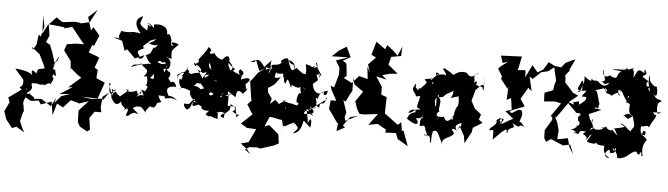

<svg xmlns="http://www.w3.org/2000/svg" viewBox="-97 -1123 6030 1733"><g transform="rotate(5 2918.0 -256.5)"><path d="M831 -49 733 -40 646 -52 801 -48 792 -40 846 -196 767 -230 773 -305 743 -324 777 -417 745 -431 678 -455 706 -528 720 -517 761 -615 700 -686 667 -630 684 -645 645 -773 726 -846 663 -728 575 -708 587 -714 527 -720 419 -707 377 -734 364 -747 288 -668 246 -588 240 -752 259 -652 233 -559 214 -578 203 -487 175 -436 160 -462 237 -401 278 -318 295 -278 236 -264C205 -180 240 -229 290 -219C268 -228 197 -253 246 -202C195 -258 165 -271 189 -202C180 -222 133 -245 30 -253C111 -149 121 -179 109 -108C108 -90 138 -92 153 -72C126 -80 149 -72 143 -156L135 -136L84 -85L105 -69L-10 13L6 55L-35 138L-11 211L47 285L87 270L163 316L147 292L114 216L136 128H142L128 44L144 -2L196 26L267 17L288 50L383 16L402 137L435 24L414 18L489 60L555 -12L634 11L717 -17L632 75L635 178L656 218L726 257L750 238L735 134L778 73H838L829 28L837 -67L893 -111L845 -39ZM365 -265 382 -325 352 -422 325 -492 286 -515 312 -576 296 -677 341 -673 442 -662 436 -651 510 -672 605 -553 630 -525 552 -524 475 -512 455 -455 522 -364 531 -276 524 -307 588 -251 631 -222 520 -125 561 -131 447 -58 544 -67 466 -41 408 26 423 -24 379 58 289 0 223 5 219 -9 181 -35C190 -75 186 -19 150 -39C226 -92 183 -106 190 -133C274 -145 275 -105 268 -133C281 -116 329 -150 301 -142C287 -92 339 -168 359 -140C410 -233 357 -168 376 -233C406 -204 405 -212 388 -278C408 -271 350 -261 377 -307C342 -314 412 -334 414 -399L353 -277Z M1177 -123C1133 -137 1170 -81 1140 -150C1042 -104 1030 -172 1063 -153C1051 -157 1021 -141 1072 -150L993 -84L919 -147L917 -61C904 -178 867 -203 899 -195C887 -122 888 -109 931 -85C909 -87 893 -147 935 -99C932 -142 898 -93 951 -148C937 -98 920 -78 962 -114C929 -135 910 -57 912 -80C933 -33 966 20 1008 -41C1012 27 1086 -2 1021 54C1118 -25 1103 -32 1060 28C1087 10 1074 50 1060 79C1097 97 1068 75 1133 51C1194 63 1181 70 1118 12C1140 -7 1152 -12 1192 -6C1225 23 1242 45 1232 54C1228 -6 1325 -37 1250 -43C1290 5 1317 -1 1332 -53C1399 -79 1360 -50 1339 -124C1439 -125 1438 -93 1437 -102C1419 -114 1502 -111 1517 -83C1496 -113 1455 -131 1426 -128C1382 -128 1384 -83 1440 -112C1393 -181 1403 -217 1491 -215C1482 -258 1452 -266 1442 -249C1409 -284 1414 -297 1410 -282C1451 -324 1413 -360 1411 -343C1359 -394 1412 -424 1399 -390C1402 -457 1369 -376 1303 -426C1351 -453 1324 -408 1369 -429C1422 -380 1363 -353 1378 -327C1358 -370 1353 -370 1406 -369C1426 -390 1432 -451 1392 -468C1342 -494 1386 -468 1428 -463C1415 -554 1427 -536 1481 -597C1456 -614 1381 -623 1436 -582C1380 -571 1449 -674 1376 -632C1440 -609 1388 -716 1367 -674C1375 -734 1350 -719 1300 -665C1330 -677 1354 -636 1365 -693C1374 -756 1282 -772 1242 -756C1253 -689 1234 -765 1180 -766C1244 -738 1195 -735 1216 -735C1167 -762 1197 -757 1187 -699C1090 -757 1120 -752 1140 -824C1051 -793 1083 -717 1130 -669C1101 -662 1123 -691 1030 -651C1028 -658 1096 -667 1080 -676C968 -663 1015 -668 954 -674C924 -599 934 -617 977 -587C913 -628 914 -597 863 -618L969 -586L1000 -497L1021 -514L1097 -438L1182 -475C1165 -437 1137 -414 1099 -483C1109 -462 1095 -449 1145 -453C1112 -503 1095 -500 1180 -540C1170 -539 1149 -548 1174 -567C1217 -604 1218 -618 1279 -626C1290 -637 1190 -558 1200 -593C1225 -577 1262 -562 1297 -581C1261 -537 1262 -551 1286 -519C1250 -579 1251 -536 1262 -560C1222 -477 1247 -502 1189 -474C1194 -493 1215 -405 1251 -406C1274 -424 1231 -390 1229 -402L1144 -385L1067 -357C1108 -404 1101 -366 1161 -398C1180 -348 1259 -358 1190 -282C1242 -282 1245 -320 1231 -296C1225 -255 1265 -282 1280 -313C1296 -252 1267 -254 1210 -309C1218 -298 1244 -216 1210 -201C1252 -209 1228 -176 1212 -145C1213 -169 1173 -146 1175 -173C1207 -109 1221 -90 1180 -88C1228 -91 1205 -141 1138 -93C1096 -57 1062 -50 1055 -62L1102 -45L1186 -153Z M1725 -317C1729 -297 1718 -320 1669 -389C1757 -344 1689 -363 1770 -371C1792 -442 1755 -412 1774 -457C1802 -395 1804 -354 1740 -318C1733 -369 1791 -335 1845 -360C1835 -294 1840 -355 1857 -370C1845 -309 1879 -285 1820 -301C1874 -298 1884 -309 1942 -291C1973 -279 1985 -273 2014 -322L1968 -328L1868 -395L1814 -348L1783 -412L1726 -321ZM1956 -173C1881 -204 1889 -181 1938 -129C1932 -174 1952 -133 1833 -183C1821 -157 1793 -156 1762 -206C1775 -207 1787 -120 1762 -173C1741 -138 1780 -140 1816 -220C1729 -234 1699 -206 1706 -199C1744 -186 1694 -247 1648 -235C1712 -296 1645 -263 1682 -265L1708 -261L1702 -273L1794 -163L1788 -201L1892 -158L1937 -231L2033 -168L2036 -192C2040 -248 2079 -229 2112 -187C2072 -214 2132 -215 2133 -262C2127 -236 2120 -247 2113 -294C2178 -343 2139 -367 2069 -331C2059 -384 2118 -377 2060 -421C2052 -431 2019 -387 2073 -367C2036 -384 1960 -397 2008 -419C1963 -456 2001 -426 1967 -406C1948 -429 1937 -462 1946 -472C1973 -435 2012 -419 1942 -495C1959 -461 1952 -589 1886 -495C1828 -500 1807 -555 1790 -576C1836 -515 1788 -571 1805 -545C1733 -519 1793 -602 1746 -537C1796 -571 1781 -578 1749 -601C1759 -599 1732 -554 1671 -479C1679 -468 1666 -498 1675 -452C1691 -478 1709 -473 1648 -436C1615 -475 1649 -386 1656 -430C1714 -401 1709 -369 1686 -359C1598 -349 1629 -329 1592 -354C1607 -391 1568 -349 1583 -409C1569 -350 1532 -339 1531 -356C1503 -294 1488 -342 1504 -277C1482 -333 1493 -325 1533 -346C1579 -351 1508 -306 1544 -319C1523 -257 1537 -291 1515 -289C1505 -198 1577 -217 1513 -199C1580 -234 1612 -168 1656 -194C1662 -217 1610 -216 1621 -158C1642 -117 1666 -100 1693 -85C1625 -119 1659 -36 1610 -23C1622 -4 1563 -39 1578 -72C1641 -62 1614 -80 1671 -125C1667 -108 1615 -24 1700 -71C1698 -85 1763 -28 1751 -73C1714 -49 1741 -16 1806 -26C1739 42 1822 0 1811 43C1805 -2 1830 34 1889 41C1881 -16 1898 -9 1873 -13C1927 -33 1913 -24 1951 -17C1890 7 1917 28 1946 25C1935 -47 2010 -7 1993 -110C1989 -90 2084 -83 2016 -36C2074 -10 2043 -12 2082 -13C2019 45 2081 -35 2031 -55C2046 -36 2051 -43 2043 -82L1969 -86L1970 -159L1955 -239L1909 -285L1919 -173L2003 -195Z M2609 -257C2594 -264 2564 -150 2604 -169C2603 -116 2569 -164 2500 -157C2501 -115 2482 -73 2490 -124C2484 -117 2515 -68 2533 -122C2546 -154 2494 -171 2454 -171C2524 -184 2498 -195 2416 -131C2458 -144 2360 -186 2398 -177C2350 -153 2340 -93 2360 -184L2320 -240L2300 -225C2353 -242 2288 -272 2338 -289C2393 -325 2378 -323 2425 -383C2348 -360 2372 -385 2378 -423C2423 -393 2451 -449 2445 -387C2460 -395 2448 -339 2472 -330C2487 -381 2488 -387 2525 -295C2536 -341 2501 -321 2598 -300C2612 -351 2605 -339 2601 -305C2574 -303 2629 -329 2658 -287C2622 -310 2590 -362 2621 -244C2633 -274 2606 -203 2582 -173L2645 -229ZM2197 270 2264 266 2296 274 2418 235 2459 213 2447 132 2359 56 2316 72 2365 -39C2335 -6 2354 -19 2355 -18C2417 -17 2480 14 2460 -9C2491 33 2468 75 2501 46C2509 81 2533 17 2455 95C2565 -11 2579 47 2597 -22C2576 -16 2573 88 2584 15C2617 65 2641 45 2576 111C2653 102 2657 5 2662 -2C2665 -17 2658 -16 2729 47C2742 -18 2727 -67 2703 12C2703 -22 2688 -83 2680 -116C2739 -102 2717 -128 2710 -147C2766 -92 2762 -78 2664 -72C2659 -68 2659 -148 2748 -63C2691 -73 2693 -153 2699 -112C2784 -160 2776 -128 2731 -129C2838 -213 2870 -223 2851 -237C2837 -134 2794 -220 2794 -143C2770 -132 2750 -204 2770 -173C2746 -244 2758 -226 2774 -217C2786 -308 2873 -292 2856 -303C2861 -234 2799 -255 2832 -290C2750 -244 2745 -231 2804 -280C2766 -246 2725 -287 2718 -348C2774 -401 2765 -367 2743 -438C2729 -434 2791 -439 2772 -411C2750 -454 2762 -458 2780 -429C2806 -427 2759 -456 2730 -536C2740 -566 2749 -484 2747 -508C2715 -490 2701 -485 2726 -510C2660 -484 2731 -507 2639 -520C2660 -412 2651 -404 2558 -480C2524 -438 2574 -525 2482 -544C2515 -479 2531 -541 2541 -463C2511 -439 2499 -480 2476 -555C2447 -568 2407 -528 2414 -523C2434 -505 2480 -489 2507 -490C2429 -532 2403 -526 2425 -521C2389 -465 2301 -519 2342 -452C2320 -453 2243 -467 2246 -466C2259 -443 2297 -499 2334 -531C2303 -488 2355 -422 2296 -402C2315 -395 2337 -472 2298 -446C2264 -425 2306 -459 2261 -471C2219 -534 2203 -532 2139 -498H2175L2188 -522L2226 -423L2272 -447L2216 -405L2173 -347L2152 -322L2175 -169L2181 -152L2145 -113L2199 -27L2102 64L2160 99L2244 103L2186 226L2117 243L2176 290L2212 333L2159 295Z M3554 -1 3543 -74 3514 -47 3394 -136 3389 -142 3392 -288 3342 -305 3340 -378 3282 -466 3378 -445 3334 -482 3402 -500 3472 -507 3383 -581 3401 -652 3353 -644 3490 -669 3494 -753 3458 -669 3415 -710 3357 -756 3341 -717 3257 -778 3222 -658 3265 -635 3199 -567 3222 -496 3195 -546 3207 -435 3127 -456 3068 -387 2992 -426 3016 -449 3004 -558 2969 -582 3037 -618 2993 -710 2926 -668 2866 -612 3016 -615 2907 -578 2945 -515V-452L2912 -334L2880 -346L2891 -309L2942 -216L2891 -215L2883 -137L2967 -17L2975 -14L2967 57L3041 18L3021 1L3080 -79L3153 -98L3038 -42L3030 -78L3042 -117L3005 -227L3027 -215L3054 -273L3079 -317L3077 -437L3092 -378L3176 -318L3113 -226L3134 -163L3160 -116L3204 -114L3327 -129L3249 -24L3333 -40L3411 5L3407 32L3504 28L3524 80L3620 137L3570 1L3526 0Z M3832 -256C3836 -296 3810 -272 3857 -352C3874 -288 3882 -285 3859 -338C3867 -313 3919 -350 3900 -332C3923 -369 3929 -358 3992 -399C3974 -359 4006 -404 3969 -329C4042 -361 4031 -335 4036 -362C4055 -270 4032 -256 4039 -271C4049 -261 4022 -266 4012 -195C4017 -184 3991 -140 3976 -142C4024 -186 4010 -123 3981 -137C3983 -120 3943 -73 4000 -145C3952 -117 3947 -107 3922 -156C3876 -145 3833 -165 3860 -164C3847 -137 3859 -97 3873 -157C3888 -85 3864 -162 3878 -147C3829 -167 3879 -211 3879 -197C3852 -245 3916 -293 3842 -345L3843 -239ZM4243 -454C4186 -466 4243 -444 4185 -470C4202 -490 4183 -531 4163 -462C4189 -515 4128 -557 4207 -576C4138 -549 4162 -516 4080 -564C4101 -496 4066 -560 4093 -469C4119 -527 4126 -548 4087 -572C4012 -585 3990 -543 3972 -540C3955 -560 3890 -591 3896 -591C3846 -595 3916 -559 3907 -530C3880 -549 3818 -513 3824 -549C3871 -535 3816 -534 3770 -462C3869 -440 3802 -470 3865 -482C3802 -514 3816 -563 3825 -543C3828 -547 3823 -499 3830 -542C3801 -449 3816 -464 3761 -398C3840 -451 3784 -410 3791 -462C3811 -431 3749 -506 3789 -495C3730 -472 3747 -495 3717 -472C3779 -454 3686 -402 3696 -396C3658 -374 3679 -444 3673 -373C3614 -422 3671 -399 3637 -433C3645 -400 3590 -400 3653 -330C3640 -292 3713 -361 3699 -284C3697 -300 3715 -325 3693 -316C3665 -194 3662 -230 3707 -203C3630 -200 3670 -183 3600 -162C3610 -204 3677 -210 3661 -173C3582 -160 3606 -96 3581 -118C3667 -51 3725 -55 3669 -126C3675 -113 3744 -128 3721 -156C3774 -134 3703 -187 3735 -115C3709 -162 3711 -53 3711 -55C3769 -51 3732 -87 3768 -34C3747 -37 3798 10 3778 35C3755 3 3771 0 3761 27C3839 5 3803 91 3826 88C3824 24 3832 -20 3841 -22C3877 -25 3867 -33 3934 104C3895 28 4007 36 4026 -17C4001 -46 3990 -69 4046 -45C4023 -85 4039 -95 4085 -115C4091 -62 4049 -71 4046 -35L4070 -86L4117 -1L4128 66L4182 -36V-27L4191 -80L4275 -132L4239 -158L4254 -207L4194 -254L4158 -322L4186 -423L4239 -474L4256 -468L4259 -550L4258 -417Z M4458 -702 4394 -655 4372 -631 4413 -564 4407 -541 4474 -456 4479 -486 4473 -358 4512 -377 4526 -273 4471 -255 4547 -192C4442 -145 4455 -112 4425 -172C4450 -187 4492 -199 4424 -126C4483 -210 4414 -191 4397 -164C4419 -128 4348 -107 4338 -71C4393 -74 4375 -95 4379 10L4452 -63L4513 -110C4449 -73 4559 -76 4493 -63C4533 -137 4587 -90 4544 -153C4638 -92 4590 -166 4655 -125C4657 -118 4610 -194 4603 -163C4604 -178 4648 -259 4607 -278C4563 -286 4532 -213 4509 -260L4641 -313L4597 -378L4658 -483L4691 -456L4661 -585L4691 -566L4762 -633L4825 -648L4875 -688L4903 -570L4890 -527L4884 -481L4808 -452L4810 -373L4912 -381L4965 -368L4881 -246L4896 -240L4899 -215L4839 -115L4841 -44L4861 -11L4902 -40L5016 8L5080 -6L5114 82L5075 18L5054 -61L4959 -43L4965 -124L4944 -200L4921 -243L4931 -238L4974 -297L5040 -392L5113 -451L5064 -474L4986 -562V-594L4980 -625L5026 -681L5011 -672L5060 -775L5034 -766L4973 -736L4938 -693L4879 -700L4822 -730L4779 -659L4729 -629L4678 -690L4623 -577L4619 -639L4550 -634L4577 -759L4387 -751L4409 -686Z M5287 -349C5249 -343 5289 -375 5293 -352C5321 -357 5292 -412 5314 -385C5288 -453 5287 -522 5256 -514C5332 -528 5363 -566 5370 -506C5302 -579 5315 -540 5350 -537C5361 -471 5383 -508 5412 -477C5476 -528 5478 -503 5490 -484C5448 -491 5493 -545 5456 -570C5406 -553 5426 -560 5451 -548C5532 -512 5490 -530 5551 -443C5573 -461 5541 -462 5584 -517C5518 -465 5508 -537 5524 -481C5620 -507 5540 -476 5554 -420C5568 -449 5598 -380 5588 -426C5584 -392 5569 -331 5619 -311C5567 -277 5595 -268 5537 -312C5517 -285 5556 -333 5585 -328C5614 -315 5625 -297 5621 -307C5653 -195 5641 -227 5615 -180C5598 -156 5628 -170 5584 -189C5590 -193 5520 -249 5516 -230C5572 -205 5571 -207 5457 -184C5460 -206 5462 -181 5499 -122C5473 -144 5460 -154 5448 -174C5442 -149 5380 -180 5394 -199C5355 -161 5314 -212 5365 -174C5287 -137 5266 -188 5274 -172C5215 -116 5272 -215 5285 -158C5227 -264 5275 -275 5259 -216C5223 -269 5227 -281 5242 -238L5222 -294L5334 -342ZM5113 -349C5124 -312 5118 -354 5113 -353C5091 -290 5096 -296 5150 -294C5119 -289 5190 -262 5211 -263C5184 -272 5113 -306 5133 -224C5145 -229 5166 -179 5113 -176C5159 -205 5100 -129 5056 -143C5158 -137 5106 -89 5103 -120C5190 -80 5110 -157 5211 -133C5147 -96 5239 -115 5219 -59C5251 -103 5267 -130 5261 -107C5233 -48 5194 -40 5294 -32C5251 -45 5310 -9 5322 -62C5301 -28 5332 -22 5382 -21C5403 -30 5351 34 5440 82C5431 95 5358 61 5436 7C5441 41 5470 61 5434 30C5455 45 5506 39 5482 -5C5518 -17 5479 49 5463 -9C5489 6 5524 70 5507 69C5523 98 5605 56 5612 41C5656 6 5678 -8 5691 24C5724 53 5713 -34 5717 11C5736 1 5716 52 5740 40C5712 -52 5761 -98 5761 -102C5774 -112 5739 -138 5705 -156C5761 -137 5726 -165 5743 -142C5761 -206 5721 -176 5722 -188C5734 -163 5694 -125 5702 -228C5710 -207 5709 -242 5662 -230C5725 -208 5759 -256 5775 -221C5803 -297 5818 -284 5831 -337C5784 -351 5830 -337 5783 -377C5799 -350 5768 -364 5747 -364C5811 -355 5831 -366 5832 -363C5895 -371 5869 -359 5838 -351C5824 -432 5834 -457 5867 -463C5866 -481 5820 -483 5830 -481C5799 -502 5788 -526 5774 -534C5816 -488 5835 -517 5810 -601C5831 -571 5803 -604 5793 -594C5721 -649 5757 -662 5738 -693C5729 -581 5746 -618 5755 -544C5710 -595 5774 -566 5741 -595C5740 -572 5691 -604 5734 -637C5633 -691 5700 -673 5710 -704C5688 -771 5687 -724 5692 -705C5618 -758 5629 -706 5594 -656C5609 -772 5547 -707 5597 -740C5563 -747 5535 -696 5529 -753C5535 -705 5493 -728 5401 -715C5416 -705 5450 -718 5487 -698C5445 -701 5454 -627 5452 -685C5454 -597 5376 -670 5381 -658C5316 -612 5311 -711 5321 -700C5328 -646 5366 -594 5313 -600C5380 -553 5302 -574 5385 -590C5334 -522 5275 -604 5286 -592C5263 -614 5229 -582 5223 -621C5226 -601 5224 -651 5213 -565C5269 -609 5208 -571 5156 -634C5162 -533 5138 -591 5145 -513C5115 -471 5088 -477 5131 -507C5156 -574 5147 -592 5137 -589C5096 -504 5079 -494 5186 -502C5142 -452 5141 -433 5144 -445C5205 -457 5207 -424 5126 -370C5134 -428 5108 -384 5075 -393C5080 -352 5101 -367 5017 -389L5106 -300Z"/></g></svg>

Font: Hussar Lance
Style: Regular
Weight: 700
Foundry: Cannot Into Space Fonts, PlusOne Fonts
Version: Version 2.27